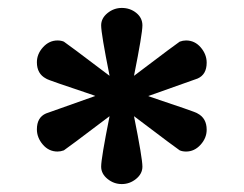

<svg xmlns="http://www.w3.org/2000/svg" viewBox="-20 -770 615 484"><path d="M235 -706Q235 -724 251 -737Q267 -750 287 -750Q308 -750 323.5 -737.5Q339 -725 339 -706Q339 -685 318 -580V-579Q429 -663 433 -665Q441 -668 449 -668Q471 -668 486 -650.5Q501 -633 501 -612Q501 -582 478 -572Q355 -528 354 -528Q352 -528 382 -518Q412 -508 444 -497Q476 -486 478 -484Q501 -472 501 -443Q501 -422 485.5 -405Q470 -388 449 -388Q440 -388 433 -391Q429 -393 318 -477V-476Q339 -371 339 -350Q339 -332 323 -319Q307 -306 287 -306Q267 -306 251 -319Q235 -332 235 -350Q235 -371 256 -476V-477Q145 -393 141 -391Q133 -388 125 -388Q103 -388 88 -405.5Q73 -423 73 -444Q73 -474 96 -484Q219 -528 220 -528Q222 -528 192 -538Q162 -548 130 -559Q98 -570 96 -572Q73 -584 73 -613Q73 -634 88.5 -651Q104 -668 125 -668Q134 -668 141 -665Q145 -663 256 -579V-580Q235 -685 235 -706Z"/></svg>

Font: KaTeX_Main
Style: Bold
Weight: 700
Version: Version 1.1; ttfautohint (v1.3)